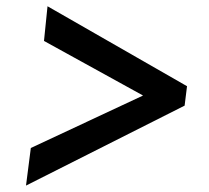

<svg xmlns="http://www.w3.org/2000/svg" viewBox="-20 -620 652 598"><path d="M555 -291 61 -42 76 -159 425.5 -322.5 117 -492.5 128 -600.5 562.5 -351.5Z"/></svg>

Font: Merriweather 20pt ExtraBold
Style: Italic
Weight: 800
Italic angle: -7.8°
Version: Version 2.101